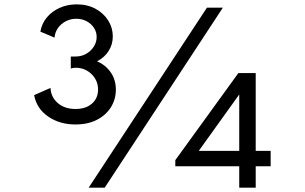

<svg xmlns="http://www.w3.org/2000/svg" viewBox="-20 -860 1397 880"><path d="M326 -289.5Q253.5 -289.5 200.8 -325.8Q148 -362 136.5 -424L211.5 -457Q213.5 -414.5 245 -387.5Q276.5 -360.5 326 -360.5Q373.5 -360.5 401.5 -385.2Q429.5 -410 429.5 -449.5Q429.5 -478.5 415.2 -501Q401 -523.5 378 -536.5Q355 -549.5 328.5 -549.5Q314.5 -549.5 304.5 -546V-601H326.5Q353.5 -601 375.2 -613.5Q397 -626 410 -646.5Q423 -667 423 -690.5Q423 -714 410.2 -733Q397.5 -752 376.5 -763Q355.5 -774 329.5 -774Q304 -774 282 -762.8Q260 -751.5 246 -732Q232 -712.5 230 -687.5L165 -715Q171.5 -752.5 195 -780.5Q218.5 -808.5 254 -824.2Q289.5 -840 331.5 -840Q380.5 -840 417.8 -819.8Q455 -799.5 476 -766Q497 -732.5 497 -693Q497 -656.5 478 -626.5Q459 -596.5 425 -579Q463.5 -562.5 487.2 -528.8Q511 -495 511 -449Q511 -405 488.5 -368.8Q466 -332.5 424.5 -311Q383 -289.5 326 -289.5ZM386.5 0 928.5 -825H1001.5L460 0ZM1076.5 0V-98H783.5V-126L1072.5 -525H1152V-168.5H1220.5V-98H1152V0ZM891 -168.5H1076.5V-427Z"/></svg>

Font: Spartan Thin Medium
Style: Regular
Weight: 500
Version: Version 1.004